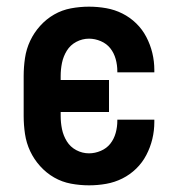

<svg xmlns="http://www.w3.org/2000/svg" viewBox="-20 -548 540 576"><path d="M247 8Q220 8 193 3Q166 -2 142.5 -15.5Q119 -29 100.5 -49.5Q82 -70 70.5 -94.5Q59 -119 55 -146Q51 -173 51 -200V-320Q51 -347 55 -374Q59 -401 70.5 -425.5Q82 -450 100.5 -470.5Q119 -491 142.5 -504.5Q166 -518 193 -523Q220 -528 247 -528Q273 -528 298.5 -523.5Q324 -519 347 -507.5Q370 -496 388.5 -478Q407 -460 419 -437Q431 -414 437 -389Q443 -364 443 -338V-331H332V-334Q332 -353 327 -371Q322 -389 311 -403Q300 -417 282.5 -424.5Q265 -432 247 -432Q227 -432 209 -422.5Q191 -413 180.5 -396Q170 -379 166 -359.5Q162 -340 162 -320V-308H307V-212H162V-200Q162 -180 166 -160.5Q170 -141 180.5 -124Q191 -107 209 -97.5Q227 -88 247 -88Q265 -88 282.5 -95.5Q300 -103 311 -117Q322 -131 327 -149Q332 -167 332 -186V-189H443V-182Q443 -156 437 -131Q431 -106 419 -83Q407 -60 388.5 -42Q370 -24 347 -12.5Q324 -1 298.5 3.5Q273 8 247 8Z"/></svg>

Font: Moesevka
Style: Bold
Weight: 700
Monospace: yes
Designer: Belleve Invis
Foundry: Belleve Invis
Version: Version 32.5.0; ttfautohint (v1.8.4)